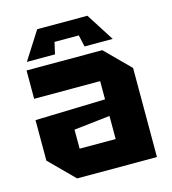

<svg xmlns="http://www.w3.org/2000/svg" viewBox="-110 -827 819 916"><g transform="rotate(-15 300.0 -368.5)"><path d="M38 -120V-320L384 -330V-420H58V-560H432L552 -440V0H158ZM206 -228V-134H384V-248ZM209 -599H70L158 -737H406L494 -599H355L342 -657H222Z"/></g></svg>

Font: Tektur
Style: Bold
Weight: 700
Designer: Adam Jagosz
Foundry: Adam Jagosz
Version: Version 1.005;gftools[0.9.30]